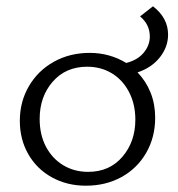

<svg xmlns="http://www.w3.org/2000/svg" viewBox="-20 -586 566 610"><path d="M417 -356Q444 -328 458.5 -291.5Q473 -255 473 -212Q473 -150 444.5 -100.5Q416 -51 366 -23.5Q316 4 253 4Q193 4 145 -22.5Q97 -49 70 -96Q43 -143 43 -202Q43 -263 72 -312.5Q101 -362 151.5 -390Q202 -418 265 -418Q328 -418 381 -386Q417 -395 436.5 -418.5Q456 -442 456 -470Q456 -508 425 -534L466 -566Q514 -529 514 -476Q514 -437 488 -404Q462 -371 417 -356ZM410 -206Q410 -255 390 -293.5Q370 -332 335.5 -353Q301 -374 257 -374Q189 -374 147.5 -326.5Q106 -279 106 -208Q106 -158 126 -120Q146 -82 181 -61Q216 -40 260 -40Q328 -40 369 -88Q410 -136 410 -206Z"/></svg>

Font: Isabella Sans
Style: Regular
Weight: 400
Designer: Original fonts by Christian Thalmann (Catharsis Fonts), Modifications by Cristiano Sobral
Version: Version 0.002;July 12, 2020;FontCreator 13.0.0.2655 64-bit; 